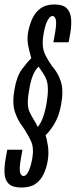

<svg xmlns="http://www.w3.org/2000/svg" viewBox="-52 -700 339 859"><path d="M44.5 139Q5 139 -12.2 123Q-29.5 107 -31.5 78Q-33.5 49 -27 10.5L-19.5 -30H48.5L41 12Q33.5 56 38 71.8Q42.5 87.5 53.5 87.5Q65.5 87.5 75.8 66.2Q86 45 92.5 8Q100.5 -38 87 -67.8Q73.5 -97.5 50 -132.5Q48.5 -134 48 -135Q26.5 -163 14.2 -201Q2 -239 13 -301.5Q23 -359 46 -390Q69 -421 88 -439.5Q87.5 -443 84.5 -453Q79.5 -470 74 -497Q68.5 -524 73.5 -554.5Q79.5 -588.5 92.8 -617Q106 -645.5 129.8 -662.8Q153.5 -680 191 -680Q229.5 -680 246.5 -663Q263.5 -646 266 -617Q268.5 -588 262.5 -551.5L255 -511H187L194.5 -553.5Q202 -598 197.5 -613.2Q193 -628.5 183 -628.5Q172 -628.5 161 -608.8Q150 -589 143 -548.5Q137.5 -516 139.8 -493.5Q142 -471 152.2 -451.2Q162.5 -431.5 179.5 -406Q208 -374.5 220.5 -334.5Q233 -294.5 221.5 -232.5Q212.5 -182 192.5 -148.2Q172.5 -114.5 152 -95Q156.5 -82.5 162 -50Q167.5 -17.5 161.5 19.5Q156 51.5 143.2 78.8Q130.5 106 107 122.5Q83.5 139 44.5 139ZM117 -132Q131.5 -149.5 141.5 -178.2Q151.5 -207 157 -242Q162.5 -274.5 162.2 -301Q162 -327.5 155.5 -343.5Q150 -359.5 139.5 -374Q129 -388.5 120.5 -402Q103.5 -385 93.8 -359.2Q84 -333.5 78 -294.5Q71.5 -258 72.5 -235Q73.5 -212 81.5 -196.5Q92.5 -174.5 101.5 -160.5Q110.5 -146.5 117 -132Z"/></svg>

Font: Anybody UltraCondensed Medium
Style: Italic
Weight: 500
Width: 1
Italic angle: -10°
Designer: Tyler Finck
Foundry: Etcetera Type Company
Version: Version 1.010; ttfautohint (v1.8.3) -l 8 -r 50 -G 200 -x 14 